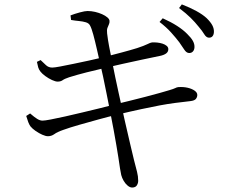

<svg xmlns="http://www.w3.org/2000/svg" viewBox="-20 -804 1040 870"><path d="M792.2 -612.7Q776.8 -632.9 755.6 -656.5Q734.4 -680.2 702.9 -704.5L717.3 -721.2Q754.9 -704.3 782.6 -686.5Q810.2 -668.7 828.1 -650.4Q846.3 -632.7 854.1 -618.4Q862 -604.1 861.2 -589.3Q860.4 -577 853.5 -570.1Q846.7 -563.1 835.6 -563.9Q824.2 -564.7 814.8 -579.4Q805.5 -594.1 792.2 -612.7ZM880.1 -683Q864.1 -703.2 844 -723.1Q823.9 -743.1 791.4 -767.6L803.9 -784.1Q841.8 -769.4 870.3 -753.7Q898.8 -738 916.1 -722Q934.3 -704.2 942.2 -689.1Q950.1 -674 949.3 -658.4Q948.5 -645.9 942.5 -639.3Q936.4 -632.6 925.5 -633.4Q914.3 -634.2 905.3 -649.1Q896.4 -664 880.1 -683ZM299.5 -734.2Q318.4 -741.5 341.7 -747.8Q365 -754.1 376.8 -754.1Q393.4 -754.1 410.7 -750.2Q427.9 -746.2 442.7 -739.6Q457.5 -733 466.7 -725Q475.9 -717.1 476.3 -709.2Q476.9 -700 473.2 -692.9Q469.6 -685.9 466.6 -676.9Q463.6 -667.8 465.4 -652.3Q468.9 -622.5 474.2 -595.1Q479.6 -567.7 488.8 -520.9Q502.2 -452.9 517 -385.7Q531.8 -318.4 545.2 -258.3Q558.6 -198.2 569.8 -151.8Q581.1 -105.3 587.1 -79.2Q595.6 -46 600.9 -25.6Q606.2 -5.1 606.2 15.4Q606.2 26 600.2 35.8Q594.2 45.6 578.9 45.8Q568.8 45.8 558.3 37Q547.8 28.2 540.3 15.2Q532.7 2.1 529.3 -11Q527.3 -19.7 523.8 -40.9Q520.3 -62.2 516.4 -90.4Q512.4 -118.5 507.2 -146.3Q502.5 -175.8 495 -215.1Q487.5 -254.5 479.2 -297.6Q470.8 -340.7 462.5 -381.7Q454.2 -422.7 447.2 -456.5Q440.2 -490.2 435.2 -509.8Q427.3 -544.2 419 -580.9Q410.7 -617.7 402.7 -647.2Q394.7 -676.7 387.9 -688.5Q382.7 -699 368.7 -703.1Q354.7 -707.2 337.4 -708.8Q320.1 -710.4 302.1 -713.5ZM147.3 -523.7 164 -531.8Q176.9 -519.5 188.5 -508.6Q200.1 -497.8 216.8 -497.8Q226.4 -497.8 252.1 -502.6Q277.9 -507.5 312.3 -514.6Q346.7 -521.7 383.6 -529.7Q420.4 -537.8 451.1 -545.2Q492.2 -555.8 530.3 -565.9Q568.5 -576 601.3 -586.1Q633 -596.6 647.3 -603.7Q661.5 -610.9 668.3 -611.7Q679.2 -612.5 692.2 -611.2Q705.2 -609.8 716.5 -606.2Q727.8 -602.5 735.3 -596.2Q742.7 -590 742.7 -581.1Q742.7 -568.8 732.3 -561.4Q721.9 -554 703.5 -550.4Q671.2 -544.2 625.7 -534.2Q580.2 -524.2 536.2 -514.7Q492.2 -505.2 464.1 -498.2Q417.4 -487.4 372.3 -476.1Q327.3 -464.7 293.3 -453.9Q272.7 -447.1 263.8 -440.6Q255 -434.2 241.1 -434.2Q231.4 -434.2 215.6 -441.4Q199.7 -448.7 185 -459.5Q170.4 -470.3 163.3 -479.6Q156.1 -488.8 153.2 -498.5Q150.3 -508.3 147.3 -523.7ZM98.8 -278.6 116.5 -289.9Q135.8 -273.1 148.6 -265.2Q161.4 -257.4 172.6 -257.4Q182.6 -257.4 209.9 -262.6Q237.2 -267.8 274.8 -276.2Q312.4 -284.6 353.9 -294.6Q395.3 -304.7 433.4 -313.8Q471.6 -322.9 498.9 -330.6Q528 -337.4 564.6 -346.5Q601.2 -355.6 637.7 -365Q674.3 -374.4 703.2 -382.6Q732.1 -390.8 746.4 -395.1Q767.3 -401.3 774.2 -404.9Q781 -408.6 788 -409.3Q810.7 -410.9 830.3 -406.4Q849.8 -401.8 861.9 -393.2Q874 -384.7 874 -373.6Q874 -364.3 867.9 -356.1Q861.7 -348 842.3 -345.8Q806.1 -341.8 773.2 -337.5Q740.4 -333.2 703.7 -326.4Q667 -319.5 619.9 -309.4Q572.7 -299.3 507.7 -283.7Q471.7 -275.3 426.8 -262.9Q382 -250.5 339.2 -238.4Q296.4 -226.2 266.6 -215.4Q239.1 -205.8 226.3 -196.3Q213.4 -186.9 197.4 -186.7Q187 -186.7 171.3 -193.7Q155.7 -200.6 141 -210.9Q126.3 -221.2 118 -231.4Q112.5 -239.1 108 -250.7Q103.5 -262.3 98.8 -278.6Z"/></svg>

Font: Noto Serif HK
Style: Regular
Weight: 200
Designer: Ryoko NISHIZUKA 西塚涼子 (kana & ideographs); Frank Grießhammer (Latin, Greek & Cyrillic); Wenlong ZHANG 张文龙 (bopomofo); San
Foundry: Adobe
Version: Version 2.001;hotconv 1.1.0;makeotfexe 2.6.0